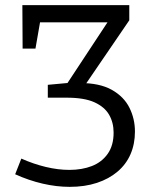

<svg xmlns="http://www.w3.org/2000/svg" viewBox="-20 -718 600 747"><path d="M251 9Q200 9 146 -3.5Q92 -16 39 -40L63 -101Q110 -80 158 -68.5Q206 -57 250 -57Q299 -57 337.5 -72Q376 -87 399 -119.5Q422 -152 422 -202Q422 -241 404.5 -271.5Q387 -302 347.5 -320Q308 -338 239 -338H166V-388L253 -396L236 -385L408 -646L416 -631H122L138 -644L118 -529H68L67 -698H483V-639L300 -371L291 -395Q368 -395 415 -368.5Q462 -342 483.5 -299Q505 -256 505 -206Q505 -158 488 -118.5Q471 -79 437.5 -50.5Q404 -22 357 -6.5Q310 9 251 9Z"/></svg>

Font: Pack4
Style: Regular
Weight: 400
Version: Version 2.002